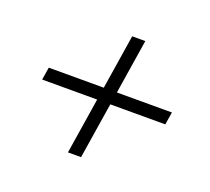

<svg xmlns="http://www.w3.org/2000/svg" viewBox="-91 -642 782 715"><g transform="rotate(20 300.0 -284.0)"><path d="M242 -40 277 -262H59L67 -312H285L319 -528H371L337 -312H555L547 -262H329L294 -40Z"/></g></svg>

Font: Nunito Sans Light
Style: Italic
Weight: 300
Italic angle: -9°
Designer: Vernon Adams
Foundry: Vernon Adams
Version: Version 3.006; ttfautohint (v1.8.3)